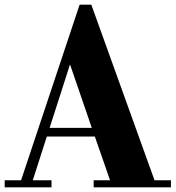

<svg xmlns="http://www.w3.org/2000/svg" viewBox="-20 -739 750 820"><path d="M385 -156H180L120 31H200V61H0V31H70L320 -719H370L640 31H710V61H380V31H450ZM192 -193H372L279 -464Z"/></svg>

Font: Cafe24 ClassicType
Style: Regular
Weight: 400
Designer: Cafe24 thkim, hmlim, mnelim & 4IR
Foundry: Cafe24
Version: Version 1.000